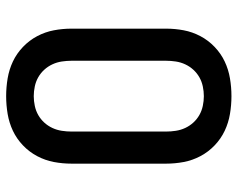

<svg xmlns="http://www.w3.org/2000/svg" viewBox="-96 -688 791 640"><g transform="rotate(-90 300.0 -367.5)"><path d="M300 8Q270 8 240.5 3Q211 -2 184.5 -14.5Q158 -27 136 -48Q114 -69 100 -95.5Q86 -122 80.5 -151Q75 -180 75 -210V-525Q75 -555 80.5 -584Q86 -613 100 -639.5Q114 -666 136 -687Q158 -708 184.5 -720.5Q211 -733 240.5 -738Q270 -743 300 -743Q330 -743 359.5 -738Q389 -733 415.5 -720.5Q442 -708 464 -687Q486 -666 500 -639.5Q514 -613 519.5 -584Q525 -555 525 -525V-210Q525 -180 519.5 -151Q514 -122 500 -95.5Q486 -69 464 -48Q442 -27 415.5 -14.5Q389 -2 359.5 3Q330 8 300 8ZM300 -84Q316 -84 332.5 -87.5Q349 -91 363 -99Q377 -107 388 -119Q399 -131 406 -146Q413 -161 415.5 -177.5Q418 -194 418 -210V-525Q418 -541 415.5 -557.5Q413 -574 406 -589Q399 -604 388 -616Q377 -628 363 -636Q349 -644 332.5 -647.5Q316 -651 300 -651Q284 -651 267.5 -647.5Q251 -644 237 -636Q223 -628 212 -616Q201 -604 194 -589Q187 -574 184.5 -557.5Q182 -541 182 -525V-210Q182 -194 184.5 -177.5Q187 -161 194 -146Q201 -131 212 -119Q223 -107 237 -99Q251 -91 267.5 -87.5Q284 -84 300 -84Z"/></g></svg>

Font: Iosevka Aile Semibold
Style: Regular
Weight: 600
Designer: Belleve Invis
Foundry: Belleve Invis
Version: Version 31.1.0; ttfautohint (v1.8.4)